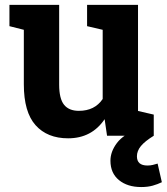

<svg xmlns="http://www.w3.org/2000/svg" viewBox="-20 -548 673 775"><path d="M254.9 10.3Q170.9 10.3 123.5 -42.7Q76.2 -95.7 76.2 -207.5V-427.7L18.1 -442.4V-528.3H218.8V-206.5Q218.8 -149.9 238.5 -125.2Q258.3 -100.6 298.3 -100.6Q362.3 -100.6 394.5 -148.4V-427.7L331.5 -442.4V-528.3H537.1V-100.1L600.6 -85.4V0H412.1L402.3 -66.9Q350.1 10.3 254.9 10.3ZM549.8 207Q494.6 207 460.2 179Q425.8 150.9 425.8 100.6Q425.8 64 451.9 29.3Q478 -5.4 539.6 -29.3L600.6 0Q564.9 22 548.8 41.5Q532.7 61 532.7 83Q532.7 120.1 575.2 120.1Q586.9 120.1 596.7 117.7Q606.4 115.2 616.2 112.3L633.3 187.5Q616.2 195.8 596.2 201.4Q576.2 207 549.8 207Z"/></svg>

Font: Roboto Slab
Style: Bold
Weight: 700
Designer: Google
Version: Version 2.000; ttfautohint (v1.8.1.43-b0c9)